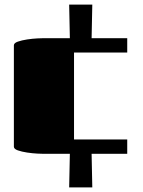

<svg xmlns="http://www.w3.org/2000/svg" viewBox="-20 -665 620 830"><path d="M530 -500V-438H300V-62H530V0H376L379 145H279L282 0H170Q162 0 141.5 -1Q121 -2 97.5 -5.5Q74 -9 57 -15Q40 -21 40 -31V-469Q40 -479 57 -485Q74 -491 97.5 -494.5Q121 -498 141.5 -499Q162 -500 170 -500H282L279 -645H379L376 -500Z"/></svg>

Font: Gajraj One
Style: Regular
Weight: 400
Designer: Saurabh Sharma
Foundry: Saurabh Sharma
Version: Version 1.000